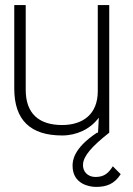

<svg xmlns="http://www.w3.org/2000/svg" viewBox="-20 -521 522 754"><path d="M361 0C267 62 265 112 265 130C265 203 333 213 357 213C398 213 429 202 454 163L423 132C406 159 389 174 355 174C324 174 304 152 306 124C308 92 339 55 409 0V-501H364V-163C364 -72 305 -30 224 -30C133 -30 81 -75 81 -168V-501H36V-173C36 -50 99 11 224 11C281 11 335 -14 368 -59L365 0Z"/></svg>

Font: Advent Pro
Style: Light
Weight: 300
Designer: Andreas Kalpakidis
Foundry: Andreas Kalpakidis
Version: Version 2.002 2007